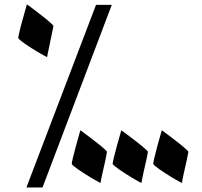

<svg xmlns="http://www.w3.org/2000/svg" viewBox="-20 -679 906 862"><path d="M170.9 162.6H98.6L411.1 -657.2H481.9ZM191.4 -422.4Q187.5 -424.3 176.3 -430.4Q165 -436.5 150.6 -445.1Q136.2 -453.6 120.6 -463.4Q105 -473.1 91.8 -482.4Q78.6 -491.7 70.3 -498.8Q62 -505.9 62 -509.3Q62 -513.2 64.5 -524.4Q66.9 -535.6 70.8 -550.8Q74.7 -565.9 79.3 -583Q84 -600.1 88.4 -615.5Q92.8 -630.9 95.9 -642.8Q99.1 -654.8 100.6 -659.2Q104 -657.2 114.3 -649.7Q124.5 -642.1 137.7 -632.1Q150.9 -622.1 165.3 -610.8Q179.7 -599.6 191.9 -589.6Q204.1 -579.6 211.9 -572Q219.7 -564.5 219.7 -562.5Q219.7 -560.5 217.8 -551Q215.8 -541.5 212.9 -527.3Q210 -513.2 206.5 -496.6Q203.1 -480 200 -464.8Q196.8 -449.7 194.3 -438.2Q191.9 -426.8 191.4 -422.4ZM460 2.4Q460 3.9 458.3 13.9Q456.5 23.9 453.6 38.1Q450.7 52.2 446.8 68.6Q442.9 85 439.7 99.9Q436.5 114.7 434.1 126.2Q431.6 137.7 431.2 142.6Q427.2 140.6 416 134.5Q404.8 128.4 390.6 119.9Q376.5 111.3 360.6 101.3Q344.7 91.3 331.8 82.3Q318.8 73.2 310.5 66.2Q302.2 59.1 302.2 56.2Q302.2 50.3 307.4 29.1Q312.5 7.8 319.3 -17.3Q326.2 -42.5 332.5 -64.7Q338.9 -86.9 340.8 -94.2Q344.2 -91.8 354.5 -84.2Q364.7 -76.7 377.9 -66.7Q391.1 -56.6 405.8 -45.4Q420.4 -34.2 432.6 -24.2Q444.8 -14.2 452.4 -6.8Q460 0.5 460 2.4ZM644 2.4Q644 3.9 642.1 13.9Q640.1 23.9 637.2 38.1Q634.3 52.2 630.4 68.6Q626.5 85 623.3 99.9Q620.1 114.7 617.9 126.2Q615.7 137.7 614.7 142.6Q610.8 140.6 599.6 134.5Q588.4 128.4 574.2 119.9Q560.1 111.3 544.2 101.3Q528.3 91.3 515.6 82.3Q502.9 73.2 494.4 66.2Q485.8 59.1 485.8 56.2Q485.8 50.3 491 29.1Q496.1 7.8 502.9 -17.3Q509.8 -42.5 516.4 -64.7Q522.9 -86.9 524.4 -94.2Q527.8 -91.8 538.1 -84.2Q548.3 -76.7 561.5 -66.7Q574.7 -56.6 589.4 -45.4Q604 -34.2 616.2 -24.2Q628.4 -14.2 636.2 -6.8Q644 0.5 644 2.4ZM825.7 2.4Q825.7 3.9 823.7 13.9Q821.8 23.9 818.8 38.1Q815.9 52.2 812 68.6Q808.1 85 804.9 99.9Q801.8 114.7 799.6 126.2Q797.4 137.7 796.9 142.6Q793 140.6 781.5 134.5Q770 128.4 755.9 119.9Q741.7 111.3 726.1 101.3Q710.4 91.3 697.5 82.3Q684.6 73.2 676.3 66.2Q668 59.1 668 56.2Q668 50.3 673.1 29.1Q678.2 7.8 684.8 -17.3Q691.4 -42.5 698 -64.7Q704.6 -86.9 706.5 -94.2Q710 -91.8 720.2 -84.2Q730.5 -76.7 743.7 -66.7Q756.8 -56.6 771.2 -45.4Q785.6 -34.2 797.9 -24.2Q810.1 -14.2 817.9 -6.8Q825.7 0.5 825.7 2.4Z"/></svg>

Font: Accordance
Style: Bold-Italic
Weight: 700
Italic angle: -11°
Version: Version 1.2 (build January 31, 2020) Miklal Software Solutio